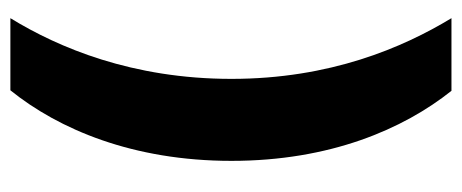

<svg xmlns="http://www.w3.org/2000/svg" viewBox="-280 -519 890 370"><g transform="rotate(90 165.0 -334.0)"><path d="M155 -759H15C72 -665 132 -525 132 -335C132 -144 72 -2 15 91H154C229 -2 290 -145 290 -335C290 -525 229 -666 155 -759Z"/></g></svg>

Font: Arthouse Owned
Style: Bold
Weight: 700
Designer: Jeremy Tribby
Foundry: Tribby Type
Version: Version 1.000;PS 001.000;hotconv 1.0.88;makeotf.lib2.5.64775